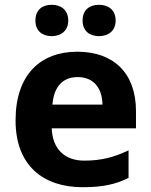

<svg xmlns="http://www.w3.org/2000/svg" viewBox="-20 -772 631 802"><path d="M128 -686C128 -642 158 -621 196 -621C233 -621 265 -642 265 -686C265 -732 233 -752 196 -752C158 -752 128 -732 128 -686ZM325 -686C325 -642 355 -621 394 -621C431 -621 463 -642 463 -686C463 -732 431 -752 394 -752C355 -752 325 -732 325 -686ZM303 -556C149 -556 45 -460 45 -269C45 -80 161 10 325 10C409 10 463 -2 517 -29V-144C456 -115 402 -101 332 -101C248 -101 199 -152 196 -236H548V-308C548 -467 454 -556 303 -556ZM304 -450C374 -450 407 -401 408 -335H199C205 -414 246 -450 304 -450Z"/></svg>

Font: Noto Sans Gunjala Gondi
Style: Bold
Weight: 700
Designer: Ek Type
Foundry: Ek Type
Version: Version 1.004